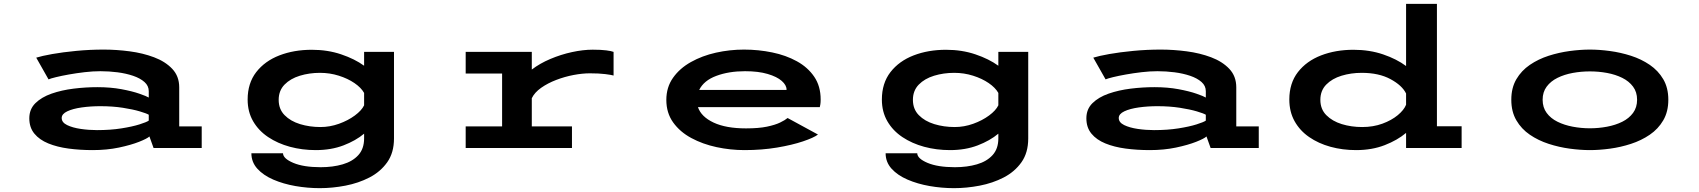

<svg xmlns="http://www.w3.org/2000/svg" viewBox="-20 -770 8840 999"><path d="M462 11Q396 11 336.5 3Q277 -5 231.2 -23.8Q185.5 -42.5 159 -74.5Q132.5 -106.5 132.5 -154.5Q132.5 -202 164.2 -233.2Q196 -264.5 248.2 -282.8Q300.5 -301 363 -308.8Q425.5 -316.5 486.5 -316.5Q555 -316.5 611.5 -306Q668 -295.5 705.2 -282.5Q742.5 -269.5 754 -262.5V-295.5Q754 -323.5 731.8 -343.2Q709.5 -363 672.8 -375.5Q636 -388 591.5 -393.8Q547 -399.5 502.5 -399.5Q463.5 -399.5 420.8 -394.5Q378 -389.5 338.8 -382.5Q299.5 -375.5 271 -368.5Q242.5 -361.5 232.5 -357L168.5 -470Q197 -479 251.8 -488.8Q306.5 -498.5 376.5 -505.2Q446.5 -512 520 -512Q585.5 -512 654.2 -503Q723 -494 781.5 -472Q840 -450 876.2 -411.8Q912.5 -373.5 912.5 -315.5V-112.5H1029.5V0H779L757.5 -60Q746 -49 703.8 -32.2Q661.5 -15.5 598.8 -2.2Q536 11 462 11ZM484.5 -93Q554.5 -93 611.5 -102Q668.5 -111 705.8 -122.8Q743 -134.5 754 -142.5V-173Q742.5 -180 707.2 -190.5Q672 -201 619.2 -209.2Q566.5 -217.5 502 -217.5Q451.5 -217.5 405.2 -211Q359 -204.5 330 -190.8Q301 -177 301 -156Q301 -133 329.2 -119.2Q357.5 -105.5 400 -99.2Q442.5 -93 484.5 -93Z M1623 11Q1552.5 11 1488.8 -6.2Q1425 -23.5 1375.2 -56.8Q1325.5 -90 1297 -139.2Q1268.5 -188.5 1268.5 -252Q1268.5 -337 1313.2 -394.8Q1358 -452.5 1433.8 -481.8Q1509.5 -511 1602.5 -511Q1685 -511 1755.2 -487.2Q1825.5 -463.5 1874.5 -428V-500H2030V-49.5Q2030 24.5 1994.8 74.2Q1959.5 124 1902.2 153.5Q1845 183 1777.2 196Q1709.5 209 1644 209Q1580 209 1517 198Q1454 187 1402 164.5Q1350 142 1319 107.8Q1288 73.5 1288 27.5H1452.5Q1453 55 1506.2 77.5Q1559.5 100 1648.5 100Q1712 100 1763.2 85Q1814.5 70 1844.5 37Q1874.5 4 1874.5 -50V-74.5Q1831 -38 1767 -13.5Q1703 11 1623 11ZM1430 -250.5Q1430 -202 1460.8 -170.8Q1491.5 -139.5 1541.2 -124.2Q1591 -109 1647.5 -109Q1696.5 -109 1743.8 -126Q1791 -143 1826.2 -169Q1861.5 -195 1874.5 -222V-286.5Q1859 -314 1824.2 -337.8Q1789.5 -361.5 1742.8 -376.2Q1696 -391 1645 -391Q1589.5 -391 1540.2 -376Q1491 -361 1460.5 -329.8Q1430 -298.5 1430 -250.5Z M2403 0V-112.5H2592.5V-387.5H2403V-500H2747V-408Q2788.5 -440 2843.5 -463.2Q2898.5 -486.5 2956.2 -499Q3014 -511.5 3064 -511.5Q3107 -511.5 3134.2 -508Q3161.5 -504.5 3172.5 -500V-377Q3160.5 -380.5 3128.8 -384.5Q3097 -388.5 3049.5 -388.5Q3010.5 -388.5 2964.2 -379.8Q2918 -371 2873.8 -354Q2829.5 -337 2795.5 -313Q2761.5 -289 2747 -259V-112.5H2956V0Z M3854 11Q3780.5 11 3708.2 -4.5Q3636 -20 3577 -51.8Q3518 -83.5 3482.5 -133Q3447 -182.5 3447 -250Q3447 -316 3481.8 -365.2Q3516.5 -414.5 3575 -447.2Q3633.5 -480 3705.2 -496Q3777 -512 3851 -512Q3926.5 -512 3998 -497.2Q4069.5 -482.5 4126.2 -451.2Q4183 -420 4216.5 -370.8Q4250 -321.5 4250 -252.5Q4250 -237.5 4248.5 -227.8Q4247 -218 4245.5 -212.5H3611.5Q3628.5 -162.5 3693 -132.2Q3757.5 -102 3861.5 -102Q3927.5 -102 3970.5 -111Q4013.5 -120 4039.2 -132.5Q4065 -145 4078 -156L4236 -70Q4214.5 -53.5 4158.2 -34.5Q4102 -15.5 4023 -2.2Q3944 11 3854 11ZM3856.5 -399.5Q3772 -399.5 3707 -375.2Q3642 -351 3618 -302H4072.5V-304Q4072.5 -327 4047.5 -349Q4022.5 -371 3974.2 -385.2Q3926 -399.5 3856.5 -399.5Z M4923 11Q4852.5 11 4788.8 -6.2Q4725 -23.5 4675.2 -56.8Q4625.5 -90 4597 -139.2Q4568.5 -188.5 4568.5 -252Q4568.5 -337 4613.2 -394.8Q4658 -452.5 4733.8 -481.8Q4809.5 -511 4902.5 -511Q4985 -511 5055.2 -487.2Q5125.5 -463.5 5174.5 -428V-500H5330V-49.5Q5330 24.5 5294.8 74.2Q5259.5 124 5202.2 153.5Q5145 183 5077.2 196Q5009.5 209 4944 209Q4880 209 4817 198Q4754 187 4702 164.5Q4650 142 4619 107.8Q4588 73.5 4588 27.5H4752.5Q4753 55 4806.2 77.5Q4859.5 100 4948.5 100Q5012 100 5063.2 85Q5114.5 70 5144.5 37Q5174.5 4 5174.5 -50V-74.5Q5131 -38 5067 -13.5Q5003 11 4923 11ZM4730 -250.5Q4730 -202 4760.8 -170.8Q4791.5 -139.5 4841.2 -124.2Q4891 -109 4947.5 -109Q4996.5 -109 5043.8 -126Q5091 -143 5126.2 -169Q5161.5 -195 5174.5 -222V-286.5Q5159 -314 5124.2 -337.8Q5089.5 -361.5 5042.8 -376.2Q4996 -391 4945 -391Q4889.5 -391 4840.2 -376Q4791 -361 4760.5 -329.8Q4730 -298.5 4730 -250.5Z M5962 11Q5896 11 5836.5 3Q5777 -5 5731.2 -23.8Q5685.5 -42.5 5659 -74.5Q5632.5 -106.5 5632.5 -154.5Q5632.5 -202 5664.2 -233.2Q5696 -264.5 5748.2 -282.8Q5800.5 -301 5863 -308.8Q5925.5 -316.5 5986.5 -316.5Q6055 -316.5 6111.5 -306Q6168 -295.5 6205.2 -282.5Q6242.5 -269.5 6254 -262.5V-295.5Q6254 -323.5 6231.8 -343.2Q6209.5 -363 6172.8 -375.5Q6136 -388 6091.5 -393.8Q6047 -399.5 6002.5 -399.5Q5963.5 -399.5 5920.8 -394.5Q5878 -389.5 5838.8 -382.5Q5799.5 -375.5 5771 -368.5Q5742.5 -361.5 5732.5 -357L5668.5 -470Q5697 -479 5751.8 -488.8Q5806.5 -498.5 5876.5 -505.2Q5946.5 -512 6020 -512Q6085.5 -512 6154.2 -503Q6223 -494 6281.5 -472Q6340 -450 6376.2 -411.8Q6412.5 -373.5 6412.5 -315.5V-112.5H6529.5V0H6279L6257.5 -60Q6246 -49 6203.8 -32.2Q6161.5 -15.5 6098.8 -2.2Q6036 11 5962 11ZM5984.5 -93Q6054.5 -93 6111.5 -102Q6168.5 -111 6205.8 -122.8Q6243 -134.5 6254 -142.5V-173Q6242.5 -180 6207.2 -190.5Q6172 -201 6119.2 -209.2Q6066.5 -217.5 6002 -217.5Q5951.5 -217.5 5905.2 -211Q5859 -204.5 5830 -190.8Q5801 -177 5801 -156Q5801 -133 5829.2 -119.2Q5857.5 -105.5 5900 -99.2Q5942.5 -93 5984.5 -93Z M7036 11Q6965.5 11 6902.8 -6.2Q6840 -23.5 6791.8 -56.8Q6743.5 -90 6716 -139.2Q6688.5 -188.5 6688.5 -252Q6688.5 -337 6733.2 -394.8Q6778 -452.5 6853.8 -481.8Q6929.5 -511 7022.5 -511Q7106 -511 7176.5 -487Q7247 -463 7296 -426.5V-750H7456.5V-113H7585V0H7296V-78.5Q7251 -40.5 7184.8 -14.8Q7118.5 11 7036 11ZM6850 -250.5Q6850 -202 6881 -170.8Q6912 -139.5 6961.5 -124.2Q7011 -109 7067.5 -109Q7125 -109 7172.8 -126.5Q7220.5 -144 7252.8 -170.8Q7285 -197.5 7296 -225V-283.5Q7275.5 -325.5 7215 -358.2Q7154.5 -391 7065 -391Q7009.5 -391 6960.2 -376Q6911 -361 6880.5 -329.8Q6850 -298.5 6850 -250.5Z M8252.5 11Q8203.5 11 8147.8 3.5Q8092 -4 8038 -21.5Q7984 -39 7940 -69Q7896 -99 7869.8 -144Q7843.5 -189 7843.5 -251Q7843.5 -313 7869.8 -357.8Q7896 -402.5 7940 -432.5Q7984 -462.5 8037.8 -479.8Q8091.5 -497 8147.2 -504.5Q8203 -512 8252.5 -512Q8301.5 -512 8357 -504.5Q8412.5 -497 8466.2 -479.8Q8520 -462.5 8564 -432.5Q8608 -402.5 8634.2 -357.8Q8660.5 -313 8660.5 -251Q8660.5 -189 8634.2 -144Q8608 -99 8564 -69Q8520 -39 8466.2 -21.5Q8412.5 -4 8357 3.5Q8301.5 11 8252.5 11ZM8252.5 -102.5Q8298 -102.5 8341.8 -110.8Q8385.5 -119 8420.8 -136.5Q8456 -154 8477 -182.5Q8498 -211 8498 -251Q8498 -291 8477 -319.2Q8456 -347.5 8420.5 -365Q8385 -382.5 8341.5 -390.5Q8298 -398.5 8252.5 -398.5Q8207 -398.5 8163.2 -390.5Q8119.5 -382.5 8084 -365Q8048.5 -347.5 8027.5 -319.2Q8006.5 -291 8006.5 -251Q8006.5 -211 8027.5 -182.5Q8048.5 -154 8084 -136.5Q8119.5 -119 8163.2 -110.8Q8207 -102.5 8252.5 -102.5Z"/></svg>

Font: Trispace Expanded SemiBold
Style: Regular
Weight: 600
Width: 7
Designer: Tyler Finck
Foundry: Etcetera Type Company
Version: Version 1.210; ttfautohint (v1.8.3)